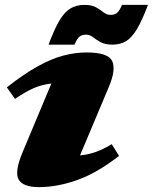

<svg xmlns="http://www.w3.org/2000/svg" viewBox="-20 -752 626 787"><path d="M72 -126.5 190.5 -409.5Q152.5 -405.5 118.8 -391Q85 -376.5 41.5 -346.5L8 -394Q79 -449.5 135.8 -480.8Q192.5 -512 240.8 -524.5Q289 -537 334.5 -537Q422.5 -537 439.5 -502.2Q456.5 -467.5 426 -395.5L308 -115Q344 -118.5 374.5 -129.8Q405 -141 438 -161L468 -113Q376.5 -42 295.2 -13.5Q214 15 139.5 15Q75 15 56.8 -15.5Q38.5 -46 72 -126.5ZM586.5 -732Q562.5 -668 541.2 -632.5Q520 -597 496.2 -583Q472.5 -569 441 -569Q410.5 -569 392.2 -579.2Q374 -589.5 360.8 -599.8Q347.5 -610 332.5 -610Q316.5 -610 306.2 -602.2Q296 -594.5 285.5 -569H179Q203 -633.5 224.2 -668.8Q245.5 -704 269.8 -718Q294 -732 326 -732Q356 -732 374 -721.8Q392 -711.5 405 -701.2Q418 -691 433 -691Q449 -691 459.2 -698.8Q469.5 -706.5 480 -732Z"/></svg>

Font: Newsreader 6pt ExtraBold
Style: Italic
Weight: 800
Italic angle: -17°
Designer: Hugues Gentile
Foundry: Production Type
Version: Version 1.003; ttfautohint (v1.8.3)